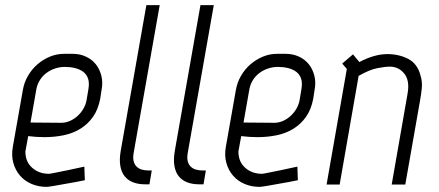

<svg xmlns="http://www.w3.org/2000/svg" viewBox="-20 -720 1714 749"><path d="M217 -241H219Q237 -241 253.5 -248.5Q270 -256 283.5 -268.5Q297 -281 306 -297Q315 -313 318 -331L325 -373Q329 -397 323.5 -413.5Q318 -430 304.5 -440Q291 -450 272.5 -454.5Q254 -459 233 -459Q214 -459 195.5 -453Q177 -447 162 -436Q147 -425 136.5 -409Q126 -393 122 -373L99 -242ZM69 -368Q74 -398 89 -424Q104 -450 126 -469Q148 -488 174.5 -499Q201 -510 230 -510H264Q292 -510 315.5 -499Q339 -488 354 -469Q369 -450 375.5 -424Q382 -398 376 -368L371 -335Q363 -293 343 -264.5Q323 -236 294 -218Q265 -200 229 -192.5Q193 -185 154 -185Q138 -185 122 -186Q106 -187 90 -189L79 -129Q79 -89 105.5 -65.5Q132 -42 171 -42Q175 -42 197 -46.5Q219 -51 244 -56Q273 -62 309 -70L311 -17Q273 -9 242 -4Q216 1 191.5 5Q167 9 162 9Q130 9 103 -2.5Q76 -14 58 -35Q40 -56 32 -84.5Q24 -113 30 -147Z M551 -700H603L502 -127Q498 -106 501 -92.5Q504 -79 512.5 -70.5Q521 -62 533 -58.5Q545 -55 559 -55H572L563 -1H545Q520 -1 500 -8.5Q480 -16 467 -31.5Q454 -47 449.5 -72Q445 -97 451 -132Z M762 -700H814L713 -127Q709 -106 712 -92.5Q715 -79 723.5 -70.5Q732 -62 744 -58.5Q756 -55 770 -55H783L774 -1H756Q731 -1 711 -8.5Q691 -16 678 -31.5Q665 -47 660.5 -72Q656 -97 662 -132Z M1048 -241H1050Q1068 -241 1084.5 -248.5Q1101 -256 1114.5 -268.5Q1128 -281 1137 -297Q1146 -313 1149 -331L1156 -373Q1160 -397 1154.5 -413.5Q1149 -430 1135.5 -440Q1122 -450 1103.5 -454.5Q1085 -459 1064 -459Q1045 -459 1026.5 -453Q1008 -447 993 -436Q978 -425 967.5 -409Q957 -393 953 -373L930 -242ZM900 -368Q905 -398 920 -424Q935 -450 957 -469Q979 -488 1005.5 -499Q1032 -510 1061 -510H1095Q1123 -510 1146.5 -499Q1170 -488 1185 -469Q1200 -450 1206.5 -424Q1213 -398 1207 -368L1202 -335Q1194 -293 1174 -264.5Q1154 -236 1125 -218Q1096 -200 1060 -192.5Q1024 -185 985 -185Q969 -185 953 -186Q937 -187 921 -189L910 -129Q910 -89 936.5 -65.5Q963 -42 1002 -42Q1006 -42 1028 -46.5Q1050 -51 1075 -56Q1104 -62 1140 -70L1142 -17Q1104 -9 1073 -4Q1047 1 1022.5 5Q998 9 993 9Q961 9 934 -2.5Q907 -14 889 -35Q871 -56 863 -84.5Q855 -113 861 -147Z M1620 -427Q1628 -402 1625.5 -376.5Q1623 -351 1618 -324L1561 0H1508L1570 -355Q1579 -406 1557 -433Q1535 -460 1501 -460Q1482 -460 1451.5 -454Q1421 -448 1379 -424L1305 0H1254L1333 -451L1315 -472L1357 -508L1382 -478Q1441 -509 1491 -509Q1536 -509 1572 -490.5Q1608 -472 1620 -427Z"/></svg>

Font: Marvel
Style: Italic
Weight: 400
Italic angle: -12°
Designer: Carolina Trebol
Foundry: Carolina Trebol
Version: Version 1.001